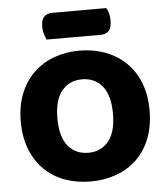

<svg xmlns="http://www.w3.org/2000/svg" viewBox="-57 -872 817 940"><g transform="rotate(-5 351.5 -401.5)"><path d="M668 -304Q668 -226 644 -165.5Q620 -105 577.5 -64.5Q535 -24 477 -3Q419 18 351 18Q283 18 225 -3Q167 -24 125 -65Q83 -106 59 -166Q35 -226 35 -304Q35 -382 59.5 -442Q84 -502 126.5 -542.5Q169 -583 226.5 -604Q284 -625 351 -625Q418 -625 475.5 -604Q533 -583 576 -542.5Q619 -502 643.5 -442Q668 -382 668 -304ZM488 -304Q488 -394 451 -439Q414 -484 351 -484Q290 -484 252.5 -439.5Q215 -395 215 -304Q215 -213 252 -168Q289 -123 352 -123Q414 -123 451 -168Q488 -213 488 -304ZM196 -693Q191 -704 185.5 -720.5Q180 -737 180 -755Q180 -792 195 -806.5Q210 -821 235 -821H500Q508 -810 512 -793.5Q516 -777 516 -759Q516 -722 501.5 -707.5Q487 -693 462 -693Z"/></g></svg>

Font: Baloo Bhai 2 ExtraBold
Style: Regular
Weight: 800
Designer: Supriya Tembe, Noopur Datye and Ek Type
Foundry: Ek Type
Version: Version 1.640;PS 1.000;hotconv 16.6.51;makeotf.lib2.5.65220;